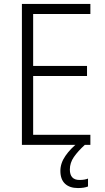

<svg xmlns="http://www.w3.org/2000/svg" viewBox="-20 -734 534 973"><path d="M438 0H91V-714H438V-663H148V-400H421V-349H148V-51H438ZM334 125Q334 178 383 178Q397 178 408 176Q419 174 426 171V211Q416 215 403.5 217Q391 219 375 219Q333 219 309.5 197Q286 175 286 132Q286 93 311.5 56Q337 19 377 -12L410 0Q375 32 354.5 61.5Q334 91 334 125Z"/></svg>

Font: Noto Sans Thai Looped SemiCondensed Light
Style: Regular
Weight: 300
Width: 4
Designer: Sasikarn Vongin, Ben Mitchell
Foundry: The Fontpad Ltd
Version: Version 1.001; ttfautohint (v1.8.4.7-5d5b)